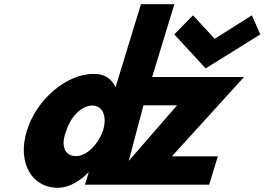

<svg xmlns="http://www.w3.org/2000/svg" viewBox="-20 -880 1260 915"><path d="M663.6 -378H823.8L593.6 -113.1ZM899.7 -807 810.6 -716 960 -554 1220.4 -716 1180.3 -807 1003.1 -695ZM107.7 -256C61.9 -106 129.9 15 256.2 15C307.2 15 360.5 -16 401 -58H402.6L384.9 0H483H559H976.9L1018.2 -135H799.2L1142.9 -513H704.9L811 -860H651.7L530.6 -464C512.6 -505 478 -528 427.7 -528C295.9 -528 153.6 -406 107.7 -256ZM295.7 -256C317.4 -327 371.4 -377 420.2 -377C468.3 -377 492.4 -327 470.6 -256C443.4 -186 391.3 -136 341 -136C288.5 -136 267.5 -186 295.7 -256Z"/></svg>

Font: Hussar
Style: BdSuprConOblThree
Weight: 700
Foundry: Cannot Into Space Fonts
Version: Version 2.00